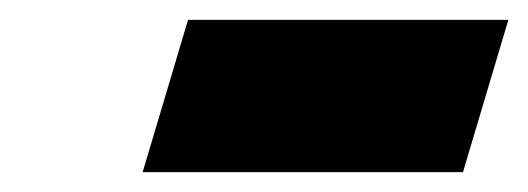

<svg xmlns="http://www.w3.org/2000/svg" viewBox="-20 -386 531 193"><path d="M169 -366 123.4 -213H445.4L491 -366Z"/></svg>

Font: Hussar
Style: BdOblThree
Weight: 700
Foundry: Cannot Into Space Fonts
Version: Version 2.00